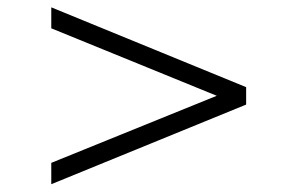

<svg xmlns="http://www.w3.org/2000/svg" viewBox="-20 -542 790 510"><path d="M633.8 -264.2 116.2 -52.7V-109.4L555.7 -287.6L116.2 -466.8V-522.5L633.8 -310.5Z"/></svg>

Font: Annapurna SIL
Style: Regular
Weight: 400
Designer: Peter Martin, Annie Olsen
Foundry: SIL International
Version: Version 2.000